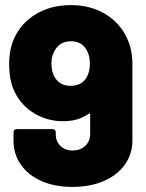

<svg xmlns="http://www.w3.org/2000/svg" viewBox="-20 -726 574 754"><path d="M33 -174V-207Q33 -212 36.5 -215.5Q40 -219 45 -219H187Q192 -219 195.5 -215.5Q199 -212 199 -207V-198Q199 -171 217.5 -153Q236 -135 265 -135Q295 -135 314.5 -153Q334 -171 334 -199V-276Q334 -279 332 -280Q330 -281 328 -279Q288 -250 228 -250Q166 -250 115 -280.5Q64 -311 37 -366Q16 -410 16 -473Q16 -532 35 -574Q62 -635 121 -670.5Q180 -706 258 -706Q336 -706 395 -670Q454 -634 481 -571Q500 -529 500 -473V-175Q500 -122 471 -80.5Q442 -39 388.5 -15.5Q335 8 264 8Q196 8 144 -14.5Q92 -37 62.5 -78.5Q33 -120 33 -174ZM197 -419Q218 -389 257 -389Q300 -389 319 -420Q333 -443 333 -476Q333 -508 320 -530Q301 -564 259 -564Q217 -564 197 -531Q182 -509 182 -476Q182 -442 197 -419Z"/></svg>

Font: Barlow GEO ExtraBold
Style: Regular
Weight: 800
Designer: Jeremy Tribby
Foundry: Tribby Type
Version: Version 1.408